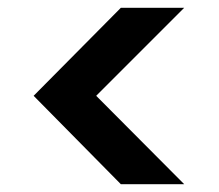

<svg xmlns="http://www.w3.org/2000/svg" viewBox="-20 -604 561 491"><path d="M289 -133 66 -359 289 -584H451L226 -359L451 -133Z"/></svg>

Font: Firefly Display
Style: Bold
Weight: 700
Designer: Colophon Foundry, Jonny Pinhorn
Foundry: Colophon Foundry
Version: Version 1.200; ttfautohint (v1.8.3)